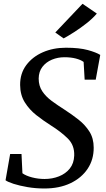

<svg xmlns="http://www.w3.org/2000/svg" viewBox="-20 -1010 574 1040"><path d="M220.5 11Q173 11 129.2 3.5Q85.5 -4 53.8 -14.2Q22 -24.5 10 -33.5L35 -176H96.5L101.5 -71.5Q121 -57.5 154 -49Q187 -40.5 221.5 -40.5Q263.5 -40.5 299.5 -54.8Q335.5 -69 358 -97Q380.5 -125 382 -167.5Q384 -223.5 347 -260Q310 -296.5 255 -331Q215.5 -356 177.2 -386Q139 -416 114.2 -455.8Q89.5 -495.5 89 -549.5Q88.5 -612 122.2 -657.2Q156 -702.5 212.2 -727Q268.5 -751.5 337 -751.5Q410 -751.5 456 -738.8Q502 -726 523 -712.5L498.5 -578.5H438.5L433 -674.5Q417.5 -686 390.8 -693Q364 -700 328.5 -700Q293 -700 261.2 -686.8Q229.5 -673.5 209.8 -648Q190 -622.5 189.5 -584.5Q189.5 -545 208.8 -516Q228 -487 260.2 -463.2Q292.5 -439.5 331 -415Q369 -390.5 405 -362.2Q441 -334 464.2 -297.5Q487.5 -261 487.5 -210.5Q488 -146 454.8 -96Q421.5 -46 361.5 -17.5Q301.5 11 220.5 11ZM279.5 -834 427 -989.5 504.5 -936.5Q482 -910 449 -884Q416 -858 382.5 -836.5Q349 -815 324.5 -802Z"/></svg>

Font: Merriweather
Style: Italic
Weight: 400
Italic angle: -7.8°
Designer: Eben Sorkin
Foundry: Eben Sorkin
Version: Version 2.100